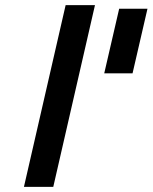

<svg xmlns="http://www.w3.org/2000/svg" viewBox="-20 -726 593 746"><path d="M235 -706H349L187 0H73ZM495 -441H385L443 -692H553Z"/></svg>

Font: Panefresco 800wt
Style: Italic
Weight: 800
Foundry: Campivisivi & Chank Co
Version: Version 1.001